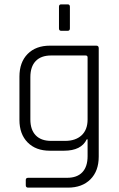

<svg xmlns="http://www.w3.org/2000/svg" viewBox="-20 -719 546 879"><path d="M250 -589V-688Q250 -699 260 -699H290Q300 -699 300 -688V-589Q300 -578 290 -578H260Q250 -578 250 -589ZM273 -29H208Q144 -29 106.5 -67Q69 -105 69 -170V-368Q69 -434 106.5 -472Q144 -510 209 -510H421Q432 -510 432 -498V-2Q432 64 394 102Q356 140 291 140H109Q98 140 98 129V105Q98 95 109 95H287Q333 95 357 69.5Q381 44 381 -4V-81H377Q352 -29 273 -29ZM381 -172V-456Q381 -465 372 -465H214Q168 -465 143.5 -439.5Q119 -414 119 -366V-172Q119 -125 143.5 -99.5Q168 -74 214 -74H278Q326 -74 353.5 -99.5Q381 -125 381 -172Z"/></svg>

Font: Rajdhani
Style: Regular
Weight: 400
Designer: Satya Rajpurohit, Jyotish Sonowal
Foundry: Indian Type Foundry
Version: Version 1.201;PS 1.0;hotconv 1.0.78;makeotf.lib2.5.61930; tt